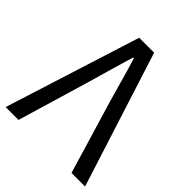

<svg xmlns="http://www.w3.org/2000/svg" viewBox="-203 -857 981 981"><g transform="rotate(45 287.5 -366.5)"><path d="M1 0H94L212 -397C237 -483 256 -553 283 -640H288C315 -553 333 -483 358 -397L477 0H575L341 -733H233Z"/></g></svg>

Font: Noto Sans Mono CJK SC
Style: Regular
Weight: 400
Designer: Ryoko NISHIZUKA 西塚涼子 (kana, bopomofo & ideographs); Paul D. Hunt (Latin, Greek & Cyrillic); Sandoll Communications 산돌커뮤니
Foundry: Adobe
Version: Version 2.004;hotconv 1.0.118;makeotfexe 2.5.65603